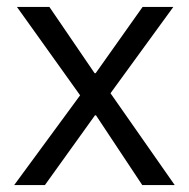

<svg xmlns="http://www.w3.org/2000/svg" viewBox="-20 -536 547 556"><path d="M21 0 212 -260 29 -516H123L254 -324H257L393 -516H482L300 -266L486 0H392L258 -202H255L110 0Z"/></svg>

Font: IBM Plex Sans Hebrew
Style: Regular
Weight: 400
Designer: Mike Abbink, Paul van der Laan, Pieter van Rosmalen, Yanek Iontef
Foundry: Bold Monday
Version: Version 1.2